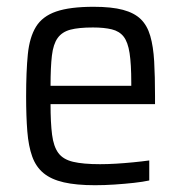

<svg xmlns="http://www.w3.org/2000/svg" viewBox="-20 -538 534 566"><path d="M260 8Q205 8 168 -0.5Q131 -9 108.5 -27.5Q86 -46 75 -76.5Q64 -107 60.5 -151Q57 -195 57 -254Q57 -327 62 -377.5Q67 -428 86 -459Q105 -490 145.5 -504Q186 -518 256 -518Q309 -518 342.5 -509Q376 -500 395 -481.5Q414 -463 423 -432Q432 -401 434.5 -357Q437 -313 437 -255V-231H129Q129 -176 133.5 -141Q138 -106 152 -87Q166 -68 195.5 -61Q225 -54 275 -54Q297 -54 322 -55.5Q347 -57 372.5 -59.5Q398 -62 420 -65V-6Q402 -2 375 1Q348 4 318 6Q288 8 260 8ZM367 -266V-294Q367 -349 362 -381.5Q357 -414 344.5 -430Q332 -446 309.5 -451.5Q287 -457 254 -457Q212 -457 187.5 -450.5Q163 -444 150 -426Q137 -408 133 -374Q129 -340 129 -285H386Z"/></svg>

Font: Saira SemiCondensed
Style: Regular
Weight: 400
Width: 4
Designer: Hector Gatti with collaboration of the Omnibus-Type team
Foundry: Omnibus-Type
Version: Version 1.101